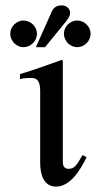

<svg xmlns="http://www.w3.org/2000/svg" viewBox="-20 -682 380 712"><path d="M316 -557C316 -583 293 -606 266 -606C240 -606 217 -583 217 -557C217 -530 240 -507 266 -507C293 -507 316 -530 316 -557ZM113 -507H147L213 -588C229 -607 240 -621 240 -633C240 -653 223 -662 210 -662C189 -662 179 -654 172 -639ZM117 -557C117 -583 94 -606 67 -606C41 -606 18 -583 18 -557C18 -530 41 -507 67 -507C94 -507 117 -530 117 -557ZM286 -107C263 -66 255 -56 233 -56C218 -56 213 -69 213 -79V-456L209 -460C157 -441 106 -423 54 -407V-389C73 -393 87 -393 96 -393C118 -393 129 -381 129 -344V-78C129 -35 142 10 188 10C240 10 278 -51 301 -99Z"/></svg>

Font: XITS Math
Style: Regular
Weight: 400
Designer: MicroPress Inc., with final additions and corrections provided by Coen Hoffman, Elsevier (retired)
Version: Version 1.108